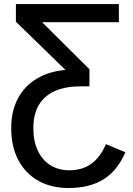

<svg xmlns="http://www.w3.org/2000/svg" viewBox="-20 -708 651 937"><path d="M314.9 209.5Q229 209.5 166.3 173.8Q103.5 138.2 69.1 72.5Q34.7 6.8 34.7 -83Q34.7 -165 66.7 -226.1Q98.6 -287.1 158 -323.2Q217.3 -359.4 299.3 -366.7L57.6 -602.1V-688H560.1V-599.6H185.5L416.5 -370.1V-286.6H372.6Q260.3 -286.6 201.4 -234.4Q142.6 -182.1 142.6 -84Q142.6 -19 164.6 27.3Q186.5 73.7 226.1 98.4Q265.6 123 318.4 123Q380.9 123 425 91.8Q469.2 60.5 497.1 -4.9L591.8 35.2Q552.7 125.5 484.9 167.5Q417 209.5 314.9 209.5Z"/></svg>

Font: Arimo Medium
Style: Regular
Weight: 500
Designer: Steve Matteson
Foundry: Monotype Imaging Inc.
Version: Version 1.33